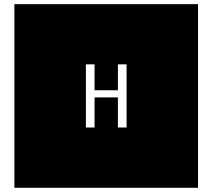

<svg xmlns="http://www.w3.org/2000/svg" viewBox="-20 -850 1017 919"><path d="M927.7 -830.1V48.8H48.8V-830.1ZM391.1 -542V-239.7H432.6V-383.8H544.4V-239.7H585.9V-542H544.4V-418H432.6V-542Z"/></svg>

Font: BabelStone Maritime
Style: Regular
Weight: 400
Designer: Andrew West
Foundry: BabelStone
Version: Version 0.001;February 23, 2018